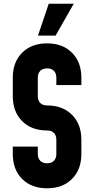

<svg xmlns="http://www.w3.org/2000/svg" viewBox="-20 -1000 505 1036"><path d="M185 -808 243 -980H378L280 -808ZM49 -169V-209H184V-169Q184 -146 197 -132.5Q210 -119 234 -119Q258 -119 271 -132.5Q284 -146 284 -169V-246Q284 -269 271 -282.5Q258 -296 234 -296Q150 -296 99.5 -346.5Q49 -397 49 -481V-581Q49 -665 99.5 -715.5Q150 -766 234 -766Q318 -766 368.5 -715.5Q419 -665 419 -581V-541H284V-581Q284 -604 271 -617.5Q258 -631 234 -631Q210 -631 197 -617.5Q184 -604 184 -581V-481Q184 -458 197 -444.5Q210 -431 234 -431Q318 -431 368.5 -380.5Q419 -330 419 -246V-169Q419 -85 368.5 -34.5Q318 16 234 16Q150 16 99.5 -34.5Q49 -85 49 -169Z"/></svg>

Font: Mohave Bold
Style: Regular
Weight: 700
Designer: Gumpita Rahayu
Foundry: Tokotype
Version: Version 2.002;PS 002.002;hotconv 1.0.88;makeotf.lib2.5.64775